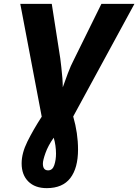

<svg xmlns="http://www.w3.org/2000/svg" viewBox="-20 -734 716 994"><path d="M222 240Q161 240 126.5 205.5Q92 171 92 112Q92 59 122 -1.5Q152 -62 196 -130L85 -714H248L292 -432Q294 -414 297.5 -386Q301 -358 303 -329.5Q305 -301 305 -282Q316 -313 331 -353.5Q346 -394 364 -428L505 -714H676L359 -131Q384 -44 384 40Q384 136 344 188Q304 240 222 240ZM229 148Q252 148 261 121Q270 94 270 61Q270 42 267 20Q264 -2 258 -21Q229 20 215.5 58Q202 96 202 113Q202 148 229 148Z"/></svg>

Font: Noto Sans Disp ExtBd
Style: Italic
Weight: 800
Italic angle: -12°
Designer: Monotype Design Team
Foundry: Monotype Imaging Inc.
Version: Version 2.000;GOOG;noto-source:20170915:90ef993387c0